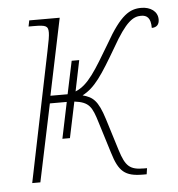

<svg xmlns="http://www.w3.org/2000/svg" viewBox="-45 -587 589 634"><g transform="rotate(-5 250.0 -270.5)"><path d="M149 -137H174L199 -256C248 -250 257 -233 273 -180L305 -77C324 -14 344 4 404 4H416L419 -16H409C362 -16 348 -29 331 -83L298 -189C278 -253 261 -265 228 -274C270 -296 295 -335 346 -422C393 -505 417 -519 443 -519C463 -519 475 -509 475 -476C492 -476 500 -486 500 -502C500 -529 476 -545 446 -545C408 -545 377 -528 325 -436C276 -354 249 -306 206 -289L227 -391H202L179 -282H122L175 -536H74L70 -516H87C129 -516 135 -512 135 -490C135 -480 132 -462 125 -429L37 0H64L118 -257H174Z"/></g></svg>

Font: Noto Serif Condensed Thin
Style: Italic
Weight: 100
Width: 3
Italic angle: -12°
Designer: Monotype Design Team
Foundry: Monotype Imaging Inc.
Version: Version 2.013